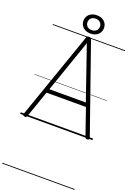

<svg xmlns="http://www.w3.org/2000/svg" viewBox="-349 -1543 1619 2297"><g transform="rotate(20 460.0 -394.5)"><path d="M60 13Q44 10 40 3Q36 -4 40 -16L427 -1125Q431 -1138 438 -1143Q445 -1148 460 -1148Q474 -1148 481 -1143Q488 -1138 492 -1125L880 -16Q885 -4 880 3Q875 10 860 13Q846 15 839.5 10.5Q833 6 827 -10L711 -346H209L92 -10Q87 5 80.5 10Q74 15 60 13ZM227 -396H691L460 -1067ZM460 -1190Q422 -1190 392.5 -1204.5Q363 -1219 346.5 -1246Q330 -1273 330 -1307Q330 -1340 346.5 -1366.5Q363 -1393 392.5 -1407.5Q422 -1422 460 -1422Q499 -1422 528.5 -1407.5Q558 -1393 574.5 -1366.5Q591 -1340 591 -1307Q591 -1273 574.5 -1246Q558 -1219 528.5 -1204.5Q499 -1190 460 -1190ZM460 -1233Q496 -1233 518 -1253.5Q540 -1274 540 -1307Q540 -1339 518 -1359Q496 -1379 460 -1379Q424 -1379 402.5 -1359Q381 -1339 381 -1307Q381 -1274 402.5 -1253.5Q424 -1233 460 -1233ZM0 623H920V633H0ZM0 -20H920V0H0ZM0 -505H920V-500H0ZM0 -1143H920V-1133H0Z"/></g></svg>

Font: Playwrite CL Guides
Style: Regular
Weight: 400
Designer: Veronika Burian, José Scaglione
Foundry: TypeTogether
Version: Version 1.003